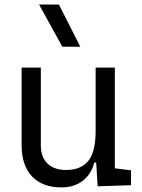

<svg xmlns="http://www.w3.org/2000/svg" viewBox="-20 -815 626 845"><path d="M250.5 9.8Q166.5 9.8 120.8 -38.8Q75.2 -87.4 75.2 -175.8V-517.6H159.7V-175.8Q159.7 -123.5 189 -95.2Q218.3 -66.9 271.5 -66.9Q335.4 -66.9 368.2 -106.4Q400.9 -146 400.9 -239.3V-517.6H485.4V-74.2L556.6 -65.4V0L409.7 4.9L403.3 -99.6H395Q381.3 -47.4 343.5 -18.8Q305.7 9.8 250.5 9.8ZM254.4 -609.4 151.9 -794.9H239.3L333.5 -609.4Z"/></svg>

Font: Cascadia Code NF SemiLight
Style: Regular
Weight: 350
Monospace: yes
Designer: Aaron Bell
Foundry: Saja Typeworks
Version: Version 2404.023; ttfautohint (v1.8.4)